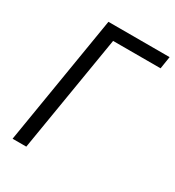

<svg xmlns="http://www.w3.org/2000/svg" viewBox="-177 -840 863 946"><g transform="rotate(30 254.5 -367.5)"><path d="M40 0 161 -735H509L498 -665H228L118 0Z"/></g></svg>

Font: Iosevka SS04 Oblique
Style: Regular
Weight: 400
Italic angle: -9°
Monospace: yes
Designer: Belleve Invis
Foundry: Belleve Invis
Version: Version 19.0.0; ttfautohint (v1.8.4)